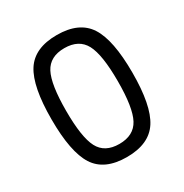

<svg xmlns="http://www.w3.org/2000/svg" viewBox="-166 -833 935 976"><g transform="rotate(-30 301.5 -345.0)"><path d="M117 -620Q170 -703 301 -703Q432 -703 485.5 -620Q539 -537 539 -345Q539 -153 485.5 -70Q432 13 301 13Q170 13 117 -70Q64 -153 64 -345Q64 -537 117 -620ZM419.5 -563Q386 -626 301 -626Q216 -626 183 -563Q150 -500 150 -345Q150 -190 183 -127Q216 -64 301 -64Q386 -64 419.5 -127Q453 -190 453 -345Q453 -500 419.5 -563Z"/></g></svg>

Font: Exo 2.0
Style: Regular
Weight: 400
Designer: Natanael Gama
Version: Version 1.001;PS 001.001;hotconv 1.0.70;makeotf.lib2.5.58329